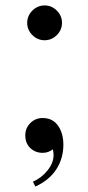

<svg xmlns="http://www.w3.org/2000/svg" viewBox="-20 -548 325 706"><path d="M196 -82Q213 -55 213 -16Q213 34 187.5 74Q162 114 110 138L101 120Q132 107 154.5 79Q177 51 177 22Q177 10 174 1Q158 14 137 14Q110 14 91.5 -3.5Q73 -21 73 -50Q73 -77 91.5 -95.5Q110 -114 137 -114Q176 -114 196 -82ZM208 -464Q208 -438 189 -419Q170 -400 144 -400Q118 -400 99 -419Q80 -438 80 -464Q80 -490 99 -509Q118 -528 144 -528Q170 -528 189 -509Q208 -490 208 -464Z"/></svg>

Font: Myanmar April Display
Style: Regular
Weight: 400
Designer: Khon Soe Zaw Thu
Foundry: Myanmar OS
Version: Version 2.50 April 12, 2019